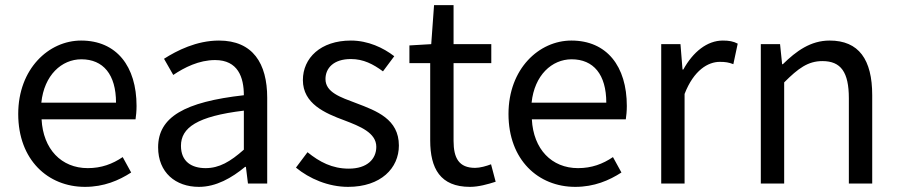

<svg xmlns="http://www.w3.org/2000/svg" viewBox="-20 -715 3503 748"><path d="M311 13C385 13 443 -12 491 -43L458 -103C418 -76 375 -60 322 -60C219 -60 148 -134 142 -250H508C510 -263 512 -282 512 -302C512 -457 434 -557 296 -557C170 -557 51 -447 51 -271C51 -92 167 13 311 13ZM141 -315C152 -422 220 -484 297 -484C382 -484 432 -425 432 -315Z M755 13C822 13 883 -22 935 -65H938L946 0H1021V-334C1021 -468 965 -557 833 -557C746 -557 669 -518 619 -486L655 -423C698 -452 755 -481 818 -481C907 -481 930 -414 930 -344C699 -318 596 -259 596 -141C596 -43 664 13 755 13ZM781 -60C727 -60 685 -85 685 -147C685 -217 747 -262 930 -284V-132C877 -85 834 -60 781 -60Z M1336 13C1464 13 1534 -60 1534 -148C1534 -251 1447 -283 1368 -313C1307 -336 1248 -355 1248 -407C1248 -449 1279 -485 1347 -485C1396 -485 1434 -465 1472 -437L1516 -496C1473 -529 1414 -557 1347 -557C1229 -557 1160 -489 1160 -403C1160 -311 1246 -274 1322 -246C1382 -223 1446 -198 1446 -143C1446 -96 1411 -58 1339 -58C1274 -58 1225 -84 1178 -122L1133 -62C1185 -19 1259 13 1336 13Z M1811 13C1844 13 1880 3 1911 -7L1893 -75C1875 -68 1850 -61 1831 -61C1768 -61 1747 -99 1747 -166V-469H1894V-543H1747V-695H1671L1660 -543L1575 -538V-469H1656V-168C1656 -59 1695 13 1811 13Z M2221 13C2295 13 2353 -12 2401 -43L2368 -103C2328 -76 2285 -60 2232 -60C2129 -60 2058 -134 2052 -250H2418C2420 -263 2422 -282 2422 -302C2422 -457 2344 -557 2206 -557C2080 -557 1961 -447 1961 -271C1961 -92 2077 13 2221 13ZM2051 -315C2062 -422 2130 -484 2207 -484C2292 -484 2342 -425 2342 -315Z M2556 0H2647V-349C2683 -442 2739 -474 2784 -474C2806 -474 2819 -472 2837 -465L2854 -545C2837 -554 2820 -557 2796 -557C2735 -557 2680 -513 2642 -444H2639L2631 -543H2556Z M2944 0H3035V-394C3090 -449 3128 -477 3184 -477C3256 -477 3287 -434 3287 -332V0H3378V-344C3378 -483 3326 -557 3212 -557C3138 -557 3082 -516 3030 -465H3027L3019 -543H2944Z"/></svg>

Font: Noto Sans JP Regular
Style: Regular
Weight: 400
Designer: Ryoko NISHIZUKA (kana & ideographs); Paul D. Hunt (Latin, Greek & Cyrillic); Wenlong ZHANG (bopomofo); Sandoll Communica
Foundry: Adobe Systems Incorporated
Version: Version 1.004;PS 1.004;hotconv 1.0.82;makeotf.lib2.5.63406